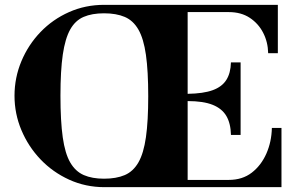

<svg xmlns="http://www.w3.org/2000/svg" viewBox="-20 -774 1219 794"><path d="M412.5 0Q334 0 266 -31Q198 -62 147.5 -115Q97 -168 68.5 -235.9Q40 -303.7 40 -378Q40 -452.7 68.5 -520.9Q97 -589 147.5 -641.5Q198 -694 265.5 -724Q333 -754 411 -754H1129V-554H1089Q1088 -600.3 1068.3 -638.5Q1048.6 -676.8 1012.8 -700.4Q977 -724 926 -724H756V-386Q821 -387 859.5 -401Q898 -415 916 -443.5Q934 -472 935 -516H975V-216H935.1Q934 -264 916 -294.5Q898 -325 859.5 -340.5Q821 -356 756 -356V-30H926Q982.3 -30 1021.2 -60Q1060 -90 1081.6 -138.9Q1103.1 -187.9 1104.3 -245H1144V0ZM410 -35Q461 -35 496 -50Q531 -65 552.5 -102.5Q574 -140 583.5 -206.6Q593 -273.1 593 -376Q593 -480.2 583.5 -547.1Q574 -614 552.5 -651.5Q531 -689 496 -704Q461 -719 410 -719Q360.4 -719 325.8 -704.1Q291.3 -689.3 270.4 -652.1Q249.5 -614.9 239.7 -548.5Q230 -482.1 230 -378.1Q230 -273 239.5 -206Q249 -139 270.5 -102Q292 -65 326.5 -50Q361.1 -35 410 -35Z"/></svg>

Font: Libre Bodoni
Style: Regular
Weight: 400
Designer: Pablo Impallari, Rodrigo Fuenzalida
Foundry: Impallari Type
Version: Version 2.005;gftools[0.9.23]